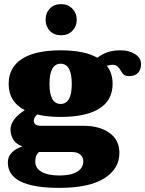

<svg xmlns="http://www.w3.org/2000/svg" viewBox="-20 -724 704 931"><path d="M201 -628Q201 -661 221.5 -682.5Q242 -704 276 -704Q310 -704 331 -682Q352 -660 352 -628Q352 -596 331 -574.5Q310 -553 276 -553Q242 -553 221.5 -574.5Q201 -596 201 -628ZM664 -414Q664 -386 649 -370.5Q634 -355 606 -355Q589 -355 581 -361.5Q573 -368 565 -382Q557 -396 548.5 -403Q540 -410 523 -410Q516 -410 498 -405Q526 -370 526 -317Q526 -238 461.5 -197.5Q397 -157 274 -157Q208 -157 160 -169Q144 -154 144 -139Q144 -127 152.5 -120.5Q161 -114 177 -114H384Q463 -114 511 -79.5Q559 -45 559 18Q559 94 486 140.5Q413 187 267 187Q18 187 18 64Q18 35 37.5 15.5Q57 -4 89 -14Q58 -25 44.5 -47Q31 -69 31 -96Q31 -145 100 -190Q22 -230 22 -317Q22 -397 86.5 -438.5Q151 -480 274 -480Q389 -480 452 -444Q480 -465 507 -472.5Q534 -480 565 -480Q606 -480 635 -461.5Q664 -443 664 -414ZM328 -317Q328 -415 274 -415Q220 -415 220 -317Q220 -220 274 -220Q328 -220 328 -317ZM151 59Q151 92 182 109.5Q213 127 269 127Q323 127 353.5 109Q384 91 384 58Q384 39 370 26Q356 13 327 13H170Q151 27 151 59Z"/></svg>

Font: Taviraj Black
Style: Regular
Weight: 900
Designer: Katatrad Team
Foundry: CadsonDemak
Version: Version 1.001